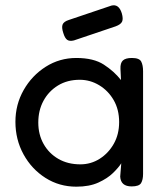

<svg xmlns="http://www.w3.org/2000/svg" viewBox="-20 -692 614 722"><path d="M475 9Q434 9 432 -28L436 -78Q426 -62 405 -41.5Q384 -21 350 -5.5Q316 10 267 10Q203 10 151 -23Q99 -56 68.5 -111.5Q38 -167 38 -234Q38 -299 69 -353.5Q100 -408 152 -441Q204 -474 267 -474Q332 -474 370.5 -449Q409 -424 435 -391L433 -433Q432 -455 442 -464.5Q452 -474 476 -474Q504 -474 511 -460.5Q518 -447 518 -424V-38Q518 -16 510.5 -3.5Q503 9 475 9ZM282 -74Q322 -74 355 -95Q388 -116 408 -151.5Q428 -187 428 -233Q428 -280 407.5 -315.5Q387 -351 353 -371.5Q319 -392 280 -392Q233 -392 198 -370.5Q163 -349 143.5 -313Q124 -277 124 -231Q124 -186 144 -150.5Q164 -115 199.5 -94.5Q235 -74 282 -74ZM258 -540Q242 -536 233 -542Q224 -548 218 -568Q211 -589 215.5 -600Q220 -611 239 -617L399 -671Q427 -678 438 -642Q444 -621 439 -610.5Q434 -600 415 -593Z"/></svg>

Font: Fredoka
Style: Regular
Weight: 400
Designer: Ben Nathan
Foundry: Milena B. Brandão, Ben Nathan
Version: Version 2.001